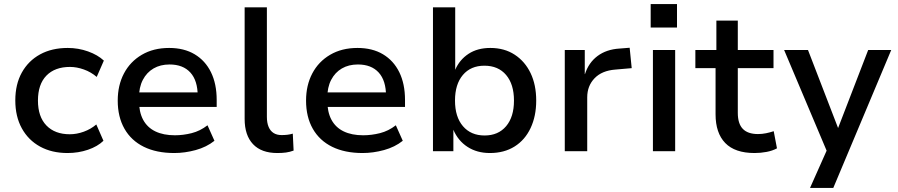

<svg xmlns="http://www.w3.org/2000/svg" viewBox="-20 -741 4400 941"><path d="M311 9Q234 9 176.5 -22.5Q119 -54 87 -112Q55 -170 55 -249Q55 -328 87 -385.5Q119 -443 176.5 -474.5Q234 -506 312 -506Q364 -506 411.5 -489Q459 -472 489 -444L454 -364Q426 -388 391 -400.5Q356 -413 323 -413Q249 -413 207.5 -370.5Q166 -328 166 -248Q166 -169 207.5 -126Q249 -83 322 -83Q356 -83 390.5 -95.5Q425 -108 452 -131L487 -51Q458 -23 411 -7Q364 9 311 9Z M834 9Q747 9 685 -21.5Q623 -52 590 -110Q557 -168 557 -248Q557 -323 587.5 -381Q618 -439 675 -472.5Q732 -506 809 -506Q882 -506 934 -475Q986 -444 1014 -387Q1042 -330 1042 -251V-217H642V-288H967L949 -270Q949 -346 913 -385.5Q877 -425 811 -425Q766 -425 732.5 -405.5Q699 -386 680 -349.5Q661 -313 661 -261V-250Q661 -192 681.5 -154Q702 -116 741.5 -97Q781 -78 837 -78Q878 -78 919.5 -88.5Q961 -99 997 -127L1031 -51Q992 -20 939 -5.5Q886 9 834 9Z M1339 9Q1261 9 1220 -34.5Q1179 -78 1179 -158V-705H1288V-168Q1288 -139 1296.5 -119Q1305 -99 1321 -89Q1337 -79 1360 -79Q1375 -79 1388 -80.5Q1401 -82 1415 -86L1419 -3Q1400 4 1381.5 6.5Q1363 9 1339 9Z M1757 9Q1670 9 1608 -21.5Q1546 -52 1513 -110Q1480 -168 1480 -248Q1480 -323 1510.5 -381Q1541 -439 1598 -472.5Q1655 -506 1732 -506Q1805 -506 1857 -475Q1909 -444 1937 -387Q1965 -330 1965 -251V-217H1565V-288H1890L1872 -270Q1872 -346 1836 -385.5Q1800 -425 1734 -425Q1689 -425 1655.5 -405.5Q1622 -386 1603 -349.5Q1584 -313 1584 -261V-250Q1584 -192 1604.5 -154Q1625 -116 1664.5 -97Q1704 -78 1760 -78Q1801 -78 1842.5 -88.5Q1884 -99 1920 -127L1954 -51Q1915 -20 1862 -5.5Q1809 9 1757 9Z M2381 9Q2318 9 2271.5 -21Q2225 -51 2202 -105V0H2102V-705H2211V-399Q2232 -448 2276 -477Q2320 -506 2383 -506Q2452 -506 2502.5 -473Q2553 -440 2580.5 -382.5Q2608 -325 2608 -248Q2608 -172 2580.5 -113.5Q2553 -55 2502 -23Q2451 9 2381 9ZM2355 -77Q2422 -77 2460.5 -122.5Q2499 -168 2499 -248Q2499 -328 2460.5 -373.5Q2422 -419 2354 -419Q2287 -419 2248.5 -373.5Q2210 -328 2210 -248Q2210 -168 2249 -122.5Q2288 -77 2355 -77Z M2748 0V-496H2846V-378H2847Q2865 -434 2908.5 -466.5Q2952 -499 3016 -503L3066 -507L3076 -407L2996 -400Q2930 -395 2894 -357.5Q2858 -320 2858 -264V0Z M3169 -606V-721H3298V-606ZM3180 0V-496H3289V0Z M3678 9Q3582 9 3534.5 -40Q3487 -89 3487 -181V-407H3388V-496H3491V-640H3596V-496H3771V-407H3596V-188Q3596 -135 3620.5 -109.5Q3645 -84 3695 -84Q3715 -84 3734.5 -88Q3754 -92 3772 -98L3788 -14Q3766 -2 3737 3.5Q3708 9 3678 9Z M3950 180 4048 -40V37L3823 -496H3940L4090 -107H4085L4235 -496H4348L4064 180Z"/></svg>

Font: Nunito Sans 8pt SemiBold
Style: Regular
Weight: 600
Version: Version 3.101;gftools[0.9.27]